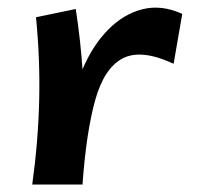

<svg xmlns="http://www.w3.org/2000/svg" viewBox="-20 -486 540 512"><path d="M200 6H66Q82 -110 84.5 -219.5Q87 -329 76 -440L182 -462Q195 -377 200 -301Q227 -365 268.5 -407Q310 -449 360.5 -461.5Q411 -474 466 -449L443 -316Q357 -356 307.5 -330.5Q258 -305 234 -219.5Q210 -134 200 6Z"/></svg>

Font: Marhey
Style: Regular
Weight: 400
Designer: Nur Syamsi & Bustanul Arifin
Foundry: Namelatype
Version: Version 1.000; ttfautohint (v1.8.4.7-5d5b)